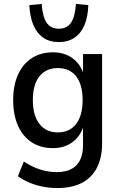

<svg xmlns="http://www.w3.org/2000/svg" viewBox="-20 -767 611 976"><path d="M271 189Q216 189 163.5 173.5Q111 158 71 129L101 54Q128 72 155.5 84Q183 96 211.5 102Q240 108 268 108Q334 108 368 73.5Q402 39 402 -29V-128H405Q390 -75 348.5 -44.5Q307 -14 249 -14Q187 -14 141.5 -43.5Q96 -73 71.5 -128Q47 -183 47 -258Q47 -333 71.5 -387.5Q96 -442 141.5 -471.5Q187 -501 249 -501Q308 -501 349.5 -470.5Q391 -440 406 -386H402V-492H499V-38Q499 35 472.5 86Q446 137 395.5 163Q345 189 271 189ZM274 -94Q334 -94 367 -137Q400 -180 400 -258Q400 -337 367 -379Q334 -421 274 -421Q214 -421 180.5 -379Q147 -337 147 -258Q147 -180 180.5 -137Q214 -94 274 -94ZM279 -553Q232 -553 199.5 -575.5Q167 -598 149.5 -640Q132 -682 129 -741L192 -747Q196 -684 216.5 -652.5Q237 -621 279 -621Q321 -621 341.5 -652.5Q362 -684 366 -747L429 -741Q427 -682 409.5 -640Q392 -598 359 -575.5Q326 -553 279 -553Z"/></svg>

Font: Nunito Sans 10pt SemiCondensed SemiBold
Style: Regular
Weight: 600
Width: 4
Designer: Vernon Adams
Foundry: Vernon Adams
Version: Version 3.101;gftools[0.9.27]